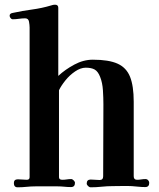

<svg xmlns="http://www.w3.org/2000/svg" viewBox="-20 -792 676 817"><path d="M615 -14Q615 -20 610.5 -25Q606 -30 599 -30Q590 -30 581 -28.5Q572 -27 563 -27Q549 -27 549 -42V-359Q549 -426 533.5 -465Q518 -504 480.5 -521Q443 -538 375 -538Q335 -538 296 -517Q257 -496 228 -469V-759Q228 -772 214 -772Q206 -772 198 -769Q158 -757 116.5 -751.5Q75 -746 34 -737Q21 -735 21 -725Q21 -720 25 -715Q29 -710 34 -710Q47 -710 60.5 -712Q74 -714 87 -714Q101 -714 103.5 -699.5Q106 -685 106 -675V-38Q106 -27 94 -27Q84 -27 75 -28Q66 -29 56 -29Q39 -29 39 -13Q39 5 55 5Q74 5 93 3Q112 1 131 1H184Q195 1 205 1Q215 1 225 1Q239 1 253.5 2.5Q268 4 282 4Q299 4 299 -14Q299 -19 293.5 -24.5Q288 -30 283 -30Q273 -30 264 -28.5Q255 -27 245 -27Q231 -27 231 -38V-408Q240 -427 258 -449.5Q276 -472 299.5 -488Q323 -504 345 -504Q369 -504 383 -496Q397 -488 406 -465Q416 -440 418 -407.5Q420 -375 420 -348Q420 -272 419.5 -195.5Q419 -119 419 -42Q419 -26 404 -26Q394 -26 385 -27Q376 -28 366 -28Q349 -28 349 -11Q349 -6 354.5 -0.5Q360 5 366 5Q389 5 412.5 2.5Q436 0 460 0Q480 0 500.5 -0.5Q521 -1 541 0Q555 1 569.5 2.5Q584 4 598 4Q615 4 615 -14Z"/></svg>

Font: UoqMunThenKhung
Style: Regular
Weight: 400
Designer: Font-Kai, 金井和夫, 宇文滿月
Foundry: Kazuo Kanai, Moonlit Owen
Version: Version 1.197